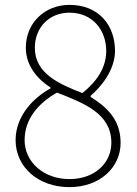

<svg xmlns="http://www.w3.org/2000/svg" viewBox="-20 -755 561 788"><path d="M265 13C390 13 475 -68 475 -169C475 -268 412 -320 352 -357V-362C391 -395 452 -465 452 -546C452 -653 384 -735 265 -735C165 -735 86 -662 86 -559C86 -483 136 -429 187 -396V-392C121 -356 44 -282 44 -180C44 -70 136 13 265 13ZM318 -373C223 -410 123 -453 123 -559C123 -641 181 -703 265 -703C361 -703 416 -630 416 -546C416 -481 381 -423 318 -373ZM265 -20C158 -20 81 -91 81 -180C81 -265 136 -331 214 -375C326 -331 437 -289 437 -169C437 -87 370 -20 265 -20Z"/></svg>

Font: Harano Aji Gothic TW ExtraLight
Style: Regular
Weight: 250
Foundry: Masamichi Hosoda
Version: HaranoAjiGothicTW-ExtraLight version 20230610;ttx 4.39.4